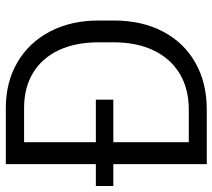

<svg xmlns="http://www.w3.org/2000/svg" viewBox="-56 -692 748 676"><g transform="rotate(-90 318.0 -354.0)"><path d="M78.2 -707.5H276.2Q366.5 -707.5 436.1 -667Q505.8 -626.5 544.8 -552.5Q583.8 -478.5 583.8 -380.5V-327Q583.8 -228.3 544.8 -154.1Q505.8 -80 435 -40Q364.3 0 270.2 0H78.2V-329H1.2V-390.5H78.2ZM155.3 -63.3H270.2Q344.2 -63.3 397.5 -95.9Q450.7 -128.5 478.9 -188Q507 -247.5 507 -327V-381.5Q507 -462.2 479.2 -521.2Q451.5 -580.2 399.4 -611.7Q347.2 -643.2 276.2 -643.2H155.3V-390.5H305V-329H155.3Z"/></g></svg>

Font: FreesentationVF
Style: Regular
Weight: 400
Designer: glyphs from Roboto by Christian Robertson / Hangul glyphs from Noto Sans CJK(Source Han Sans) by Jang Soo-young and Kang
Foundry: PT&
Version: Version 2.001;Glyphs 3.3.1 (3343)